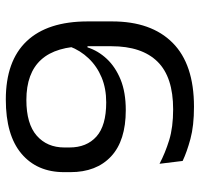

<svg xmlns="http://www.w3.org/2000/svg" viewBox="-34 -658 704 677"><g transform="rotate(-90 318.5 -319.0)"><path d="M306.5 -651Q442.5 -651 512.2 -577.5Q582 -504 582 -362V-276Q582 -138 506.5 -62.8Q431 12.5 281 12.5Q214 12.5 167.8 0Q121.5 -12.5 90 -27.5L80 -109Q118 -89 163.2 -75Q208.5 -61 272 -61Q386 -61 440.2 -116.2Q494.5 -171.5 494.5 -278.5V-367Q494.5 -474 447.2 -526.2Q400 -578.5 305 -578.5Q221 -578.5 179.2 -542Q137.5 -505.5 137.5 -444.5V-426.5Q137.5 -366 176 -331.5Q214.5 -297 296.5 -297Q345.5 -297 384.5 -313.2Q423.5 -329.5 451.5 -358.8Q479.5 -388 494 -426.5L507 -363H490.5Q478.5 -325.5 450 -295Q421.5 -264.5 376.8 -246.2Q332 -228 269 -228Q161.5 -228 106 -279.8Q50.5 -331.5 50.5 -423.5V-445.5Q50.5 -541 115.8 -596Q181 -651 306.5 -651Z"/></g></svg>

Font: Anek Gujarati SemiExpanded
Style: Regular
Weight: 400
Width: 6
Designer: Mrunmayee Ghaisas (Gujarati), Yesha Goshar (Latin)
Foundry: Ek Type
Version: Version 1.003